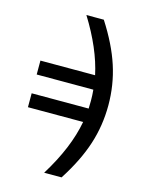

<svg xmlns="http://www.w3.org/2000/svg" viewBox="-131 -780 804 1055"><g transform="rotate(15 270.5 -252.5)"><path d="M226.1 -701.2H325.2Q401.9 -582 436.5 -475.1Q471.2 -368.2 471.2 -252.9Q471.2 -137.2 436.5 -30.3Q401.9 76.7 325.2 195.8H226.1Q333 23.4 360.8 -128.9H46.9V-208H371.1Q372.1 -223.1 372.1 -252.9Q372.1 -283.2 369.1 -314.9H46.9V-394H357.9Q327.1 -538.6 226.1 -701.2Z"/></g></svg>

Font: LT Superior Med
Style: Regular
Weight: 500
Designer: Daniel Lyons
Foundry: LyonsType
Version: Version 1.000